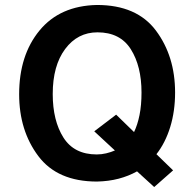

<svg xmlns="http://www.w3.org/2000/svg" viewBox="-20 -716 781 772"><path d="M600 36 531 -27Q497 -8 457 2.5Q417 13 370 14Q211 14 134 -88.5Q57 -191 57 -337Q57 -494 139 -593.5Q221 -693 370 -696Q530 -696 607 -593Q684 -490 684 -344Q684 -269 664.5 -205.5Q645 -142 609 -96L676 -31ZM192 -338Q192 -231 235 -163Q278 -95 369 -95Q388 -95 407 -99.5Q426 -104 442 -111L359 -188L447 -255L519 -185Q533 -214 541 -253.5Q549 -293 549 -344Q549 -450 506 -518Q463 -586 372 -586Q292 -586 242 -519Q192 -452 192 -338Z"/></svg>

Font: Palanquin
Style: Bold
Weight: 700
Designer: Pria Ravichandran
Version: Version 1.0.4